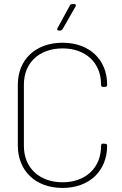

<svg xmlns="http://www.w3.org/2000/svg" viewBox="-20 -919 601 948"><path d="M271 -768H277C282 -768 286 -771 289 -775L353 -887C357 -894 354 -899 346 -899H337C332 -899 327 -897 325 -892L264 -780C260 -773 263 -768 271 -768ZM289 9C421 9 509 -75 509 -200C509 -206 505 -209 499 -209L489 -210C483 -210 479 -206 479 -200V-198C479 -91 403 -19 289 -19C174 -19 98 -91 98 -198V-502C98 -609 174 -680 289 -680C403 -680 479 -609 479 -502V-499C479 -493 483 -490 489 -490H499C505 -490 509 -494 509 -500V-501C509 -625 421 -708 289 -708C156 -708 68 -625 68 -501V-201C68 -75 156 9 289 9Z"/></svg>

Font: Barlow Thin
Style: Regular
Weight: 250
Designer: Jeremy Tribby
Foundry: Tribby Type
Version: Version 1.422;hotconv 1.0.109;makeotfexe 2.5.65596